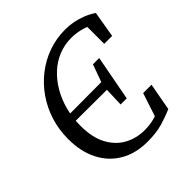

<svg xmlns="http://www.w3.org/2000/svg" viewBox="-188 -823 976 976"><g transform="rotate(-45 300.0 -335.0)"><path d="M118 -319 125 -365 400 -366 394 -318ZM358 -216 362 -334 365 -355 403 -460H448L402 -216ZM322 15Q236 15 174 -21.5Q112 -58 78.5 -124Q45 -190 45 -280Q45 -347 64 -407.5Q83 -468 118 -518.5Q153 -569 201 -606.5Q249 -644 306.5 -664.5Q364 -685 427 -685Q458 -685 486.5 -679.5Q515 -674 543 -663Q571 -652 598 -634L574 -493H517V-632L557 -592Q533 -611 495.5 -622Q458 -633 420 -633Q371 -633 328 -615.5Q285 -598 250 -565.5Q215 -533 189.5 -489Q164 -445 150.5 -393Q137 -341 137 -283Q137 -200 166 -145.5Q195 -91 244 -64Q293 -37 353 -37Q390 -37 423.5 -46Q457 -55 487 -70L432 -30L480 -176H540L513 -28Q476 -12 430.5 1.5Q385 15 322 15Z"/></g></svg>

Font: Source Serif 4 18pt
Style: Italic
Weight: 400
Italic angle: -12°
Designer: Frank Grießhammer
Foundry: Adobe Systems Incorporated
Version: Version 4.004;hotconv 1.0.116;makeotfexe 2.5.65601